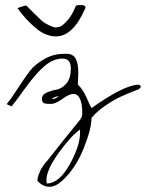

<svg xmlns="http://www.w3.org/2000/svg" viewBox="-20 -424 573 753"><path d="M287.1 -135.7 285.2 -91.8Q304.7 -75.2 319.3 -41.5Q334 -7.8 338.9 0Q467.8 -91.8 524.4 -91.8Q526.4 -91.8 529.8 -87.9Q533.2 -84 533.2 -83L524.4 -74.2Q481.4 -57.6 455.6 -45.9Q429.7 -34.2 396 -11.7Q362.3 10.7 338.9 38.1Q338.9 82 307.6 159.2Q276.4 236.3 224.6 284.2Q198.2 308.6 173.8 308.6Q149.4 308.6 127 286.1Q127 271.5 131.8 260.3Q136.7 249 139.2 243.2Q141.6 237.3 147.5 229Q153.3 220.7 156.2 216.8Q170.9 200.2 173.3 196.3Q175.8 192.4 229 126Q282.2 59.6 292.5 47.4Q302.7 35.2 302.7 20.5Q302.7 -55.7 266.6 -55.7Q252 -55.7 224.6 -36.1Q197.3 -16.6 181.2 -16.6Q165 -16.6 160.2 -17.6Q144.5 -18.6 144.5 -35.6Q144.5 -52.7 162.1 -60.5Q179.7 -68.4 201.2 -72.3Q222.7 -76.2 240.2 -96.2Q257.8 -116.2 257.8 -155.3Q257.8 -194.3 225.6 -194.3Q189.5 -194.3 155.3 -165.5Q121.1 -136.7 78.1 -77.1Q35.2 -17.6 25.4 -6.8L5.9 -15.6Q21.5 -33.2 48.8 -75.7Q76.2 -118.2 96.2 -144.5Q116.2 -170.9 152.8 -191.9Q189.5 -212.9 230.5 -212.9Q234.4 -212.9 245.1 -212.9Q255.9 -212.9 267.6 -205.1Q287.1 -190.4 287.1 -135.7ZM293.9 84Q258.8 108.4 210.4 175.3Q162.1 242.2 162.1 282.2Q162.1 293.9 164.1 295.9Q212.9 293.9 253.4 220.7Q293.9 147.5 293.9 97.7ZM182.6 -37.1Q186.5 -36.1 190.9 -36.1Q195.3 -36.1 210.9 -45.9H206.1Q198.2 -45.9 182.6 -37.1ZM314.5 -391.6Q266.6 -281.2 199.2 -281.2Q159.2 -281.2 120.1 -314Q81.1 -346.7 48.8 -391.6Q50.8 -393.6 64.9 -397.9Q79.1 -402.3 83 -402.3L110.4 -375Q131.8 -353.5 142.6 -343.8Q153.3 -334 171.4 -325.2Q189.5 -316.4 197.3 -316.4Q205.1 -316.4 214.8 -319.3Q224.6 -322.3 243.2 -342.3Q261.7 -362.3 277.3 -400.4Q281.2 -404.3 298.3 -404.3Q315.4 -404.3 315.4 -393.6L314.5 -392.6Z"/></svg>

Font: Dawning of a New Day
Style: Regular
Weight: 400
Designer: Kimberly Geswein
Foundry: Kimberly Geswein
Version: Version 1.002 2010